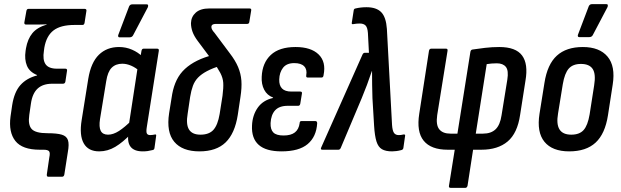

<svg xmlns="http://www.w3.org/2000/svg" viewBox="-20 -726 3013 931"><path d="M214 131Q206 131 207 120L219 38Q224 15 218 7.5Q212 0 191 0H173Q88 0 54.5 -42.5Q21 -85 31 -161L39 -216Q49 -280 79 -313.5Q109 -347 159 -360L160 -362Q123 -377 110.5 -407.5Q98 -438 104 -479L106 -492Q114 -537 137 -565Q160 -593 207 -607L206 -608Q180 -607 166 -607Q152 -607 138 -607H106Q97 -607 98 -617L108 -673Q110 -683 118 -683H391Q395 -683 397.5 -680.5Q400 -678 399 -673L390 -615Q388 -605 380 -605H341Q274 -605 239.5 -578.5Q205 -552 195 -495L193 -480Q186 -436 201 -414.5Q216 -393 256 -393H297Q302 -393 304 -390Q306 -387 305 -383L297 -330Q295 -320 285 -320H233Q188 -320 162.5 -296.5Q137 -273 130 -224L122 -169Q115 -121 133.5 -100.5Q152 -80 211 -80Q256 -80 279.5 -73Q303 -66 309.5 -46.5Q316 -27 309 11L292 120Q290 131 281 131Z M461 8Q408 8 386 -31Q364 -70 376 -144L408 -344Q421 -423 459.5 -460.5Q498 -498 557 -498Q591 -498 620.5 -485Q650 -472 670 -452L657 -381Q638 -398 616 -407.5Q594 -417 573 -417Q541 -417 521.5 -397.5Q502 -378 495 -332L465 -149Q459 -110 468.5 -91.5Q478 -73 504 -73Q529 -73 557 -91Q585 -109 620 -144L617 -79Q576 -36 539 -14Q502 8 461 8ZM672 8Q631 8 613.5 -14Q596 -36 603 -81L606 -101L604 -115L649 -409L659 -438L666 -479Q668 -490 676 -490H742Q752 -490 750 -479L692 -111Q688 -87 692 -79Q696 -71 708 -71Q715 -71 721 -72Q727 -73 732 -74Q739 -75 737 -66L729 -8Q728 1 718 2Q707 5 696 6.5Q685 8 672 8ZM559 -545Q554 -545 553 -549.5Q552 -554 554 -558L606 -695Q609 -701 613 -703Q617 -705 623 -705H691Q697 -705 698 -701Q699 -697 697 -691L626 -556Q621 -545 608 -545Z M947 8Q864 8 825 -38.5Q786 -85 800 -177L815 -270Q822 -308 837 -338.5Q852 -369 877 -392Q902 -415 936.5 -432Q971 -449 1015 -460L1052 -409Q1010 -395 983.5 -381Q957 -367 940.5 -350Q924 -333 915.5 -310Q907 -287 902 -256L890 -175Q881 -123 896.5 -98Q912 -73 952 -73Q994 -73 1015 -96.5Q1036 -120 1045 -173L1059 -262Q1064 -301 1062.5 -324.5Q1061 -348 1048.5 -372Q1036 -396 1010 -432L939 -527Q921 -551 913.5 -572Q906 -593 906 -614Q907 -645 929.5 -665Q952 -685 995 -685H1190Q1200 -685 1198 -675L1189 -620Q1188 -610 1178 -610H1026Q1005 -610 1005 -595Q1005 -583 1020 -567L1094 -468Q1121 -433 1134.5 -401Q1148 -369 1150.5 -335Q1153 -301 1146 -256L1133 -169Q1119 -79 1074 -35.5Q1029 8 947 8Z M1345 8Q1270 8 1234.5 -23.5Q1199 -55 1202 -117Q1204 -167 1229.5 -203.5Q1255 -240 1304 -251V-253Q1275 -264 1261 -291Q1247 -318 1249 -354Q1252 -421 1293 -459.5Q1334 -498 1413 -498Q1488 -498 1525 -462Q1562 -426 1549 -362Q1548 -350 1539 -350H1472Q1463 -350 1465 -361Q1470 -389 1455 -404.5Q1440 -420 1407 -420Q1370 -420 1352.5 -397.5Q1335 -375 1334 -341Q1333 -312 1347.5 -297Q1362 -282 1393 -282H1436Q1446 -282 1444 -272L1436 -223Q1434 -213 1426 -213H1376Q1334 -213 1314 -191Q1294 -169 1292 -129Q1291 -98 1305.5 -83.5Q1320 -69 1355 -69Q1391 -69 1410 -84Q1429 -99 1433 -129Q1433 -139 1442 -139H1509Q1518 -139 1518 -128Q1514 -63 1472 -27.5Q1430 8 1345 8Z M1881 8Q1850 8 1832 -2.5Q1814 -13 1805.5 -40Q1797 -67 1794 -116L1786 -250Q1785 -283 1784.5 -314Q1784 -345 1784 -381H1783Q1771 -345 1759.5 -314.5Q1748 -284 1734 -250L1632 -8Q1628 0 1621 0H1543Q1532 0 1538 -12L1738 -462Q1742 -470 1749 -470H1769L1764 -566Q1762 -593 1752.5 -602.5Q1743 -612 1724 -612Q1709 -612 1693 -609Q1688 -608 1686.5 -610Q1685 -612 1686 -617L1695 -675Q1696 -684 1704 -685Q1729 -691 1757 -691Q1805 -691 1828.5 -667Q1852 -643 1856 -586L1881 -120Q1883 -92 1890.5 -81.5Q1898 -71 1913 -71Q1918 -71 1924 -71.5Q1930 -72 1937 -74Q1947 -75 1944 -65L1936 -9Q1935 0 1925 2Q1914 5 1902.5 6.5Q1891 8 1881 8Z M2166 185Q2155 185 2157 175L2185 0H2151Q2070 0 2034.5 -43.5Q1999 -87 2013 -175L2060 -479Q2062 -490 2071 -490H2143Q2152 -490 2150 -479L2100 -168Q2093 -120 2110 -99Q2127 -78 2164 -78H2198L2261 -475Q2263 -485 2272 -486Q2298 -490 2332 -494Q2366 -498 2401 -498Q2481 -498 2511.5 -457Q2542 -416 2528 -335L2502 -169Q2489 -80 2441.5 -40Q2394 0 2314 0H2274L2247 175Q2244 185 2236 185ZM2287 -78H2322Q2361 -78 2383 -99Q2405 -120 2412 -167L2440 -340Q2447 -384 2433 -401.5Q2419 -419 2389 -419Q2375 -419 2363.5 -418Q2352 -417 2340 -415Z M2740 8Q2658 8 2620 -38.5Q2582 -85 2596 -174L2620 -324Q2634 -414 2680 -456Q2726 -498 2806 -498Q2887 -498 2926 -451.5Q2965 -405 2951 -316L2928 -167Q2914 -77 2868 -34.5Q2822 8 2740 8ZM2750 -73Q2790 -73 2810 -95.5Q2830 -118 2839 -171L2861 -312Q2870 -367 2854 -391.5Q2838 -416 2797 -416Q2758 -416 2738 -393.5Q2718 -371 2709 -318L2686 -176Q2677 -124 2693 -98.5Q2709 -73 2750 -73ZM2788 -546Q2783 -546 2782 -550.5Q2781 -555 2783 -559L2835 -696Q2838 -702 2842 -704Q2846 -706 2852 -706H2920Q2926 -706 2927 -702Q2928 -698 2926 -692L2855 -557Q2850 -546 2837 -546Z"/></svg>

Font: Sofia Sans Condensed SemiBold
Style: Italic
Weight: 600
Italic angle: -9°
Version: Version 4.100